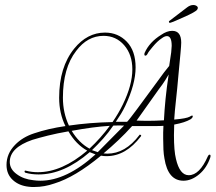

<svg xmlns="http://www.w3.org/2000/svg" viewBox="-20 -689 860 766"><path d="M118 57Q112 57 106.5 57Q101 57 95 56Q56 52 31 29Q6 6 6 -31Q6 -76 40 -111Q70 -142 116 -157Q172 -176 241 -186Q216 -237 216 -299Q216 -421 276 -495Q328 -559 399 -559Q451 -559 486 -522.5Q521 -486 521 -420Q521 -354 480 -267Q472 -250 462.5 -234.5Q453 -219 442 -203H487Q492 -208 502 -221Q512 -234 527 -254L608 -364Q622 -384 634 -399.5Q646 -415 655 -426L663 -480Q665 -502 665 -506Q665 -545 646 -545Q637 -545 625 -536Q608 -525 589 -502Q572 -482 569 -475Q565 -467 560 -467Q556 -467 556 -472Q556 -476 557 -478Q576 -521 623 -550Q646 -566 667 -566Q703 -566 703 -519Q703 -508 700 -476L692 -391Q687 -333 682 -288.5Q677 -244 675 -212Q724 -216 738 -224Q743 -228 747 -228Q749 -228 749 -225Q749 -219 740 -213Q718 -200 675 -192Q675 -181 674.5 -170.5Q674 -160 674 -150Q674 -87 682 -55Q697 10 733 10Q776 10 809 -65Q812 -72 816 -72Q822 -72 819 -61Q805 -19 774.5 6.5Q744 32 712 32Q650 32 636 -57Q633 -73 632 -92.5Q631 -112 631 -136Q631 -147 631 -160Q631 -173 632 -187Q622 -186 591 -186H507Q481 -157 452.5 -130Q424 -103 393 -77Q397 -77 400.5 -76.5Q404 -76 408 -76Q480 -76 536 -150Q537 -153 541 -151Q545 -148 542 -145Q482 -66 405 -66Q393 -66 383 -68Q279 18 197 43Q177 50 157 53.5Q137 57 118 57ZM255 -188Q337 -200 429 -202Q453 -237 470 -272Q508 -350 508 -412Q508 -471 475.5 -508.5Q443 -546 393 -546Q329 -546 284 -486Q231 -418 231 -299Q231 -239 255 -188ZM572 -207Q599 -207 634 -209Q636 -249 640.5 -294.5Q645 -340 653 -392Q649 -385 639.5 -369.5Q630 -354 613 -332L525 -208Q544 -207 572 -207ZM370 -82 475 -188Q457 -189 432 -188Q413 -160 391.5 -136Q370 -112 347 -90Q360 -85 370 -82ZM337 -96Q382 -138 418 -187Q352 -183 266 -167Q295 -119 337 -96ZM141 32Q245 32 361 -73L338 -82Q235 7 134 7Q105 7 81 0Q78 -2 78 -4Q78 -10 83 -8Q107 -2 131 -2Q227 -2 328 -88Q283 -113 253 -165Q207 -157 171 -148Q135 -139 109 -131Q19 -100 19 -43Q19 -14 47 6Q74 26 113 30Q127 32 141 32ZM656 -598Q654 -600 654 -602V-604L655 -605L727 -660Q739 -669 751 -669Q760 -669 766 -664Q772 -659 767 -651Q762 -642 712 -620Q660 -596 656 -598Z"/></svg>

Font: Lovers Quarrel
Style: Regular
Weight: 400
Designer: Robert E. Leuschke
Foundry: Robert E. Leuschke
Version: Version 1.010; ttfautohint (v1.8.3)